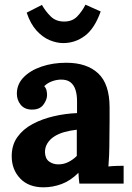

<svg xmlns="http://www.w3.org/2000/svg" viewBox="-20 -784 564 820"><path d="M319 0Q317 -14 316.5 -23.5Q316 -33 315 -46Q281 -12 243 2Q205 16 166 16Q102 16 66 -22Q30 -60 30 -117Q30 -165 54.5 -199Q79 -233 119.5 -254.5Q160 -276 209.5 -287.5Q259 -299 309 -301V-353Q309 -379 302.5 -400Q296 -421 280.5 -433Q265 -445 237 -444Q218 -443 200 -436Q182 -429 169 -416Q177 -407 179 -396.5Q181 -386 181 -378Q181 -358 165 -336.5Q149 -315 114 -316Q84 -317 68 -337Q52 -357 52 -384Q52 -424 80.5 -453.5Q109 -483 157 -499.5Q205 -516 263 -516Q351 -516 399.5 -470.5Q448 -425 448 -325Q448 -291 448 -267Q448 -243 447.5 -219Q447 -195 447 -161Q447 -147 446 -121.5Q445 -96 443 -73Q460 -75 479 -75.5Q498 -76 508 -76V0ZM308 -230Q280 -227 255 -220Q230 -213 211.5 -201Q193 -189 182.5 -172Q172 -155 172 -134Q173 -106 190 -94Q207 -82 229 -82Q252 -82 272 -92Q292 -102 308 -118Q308 -128 308 -137.5Q308 -147 308 -157Q308 -175 308 -193.5Q308 -212 308 -230ZM250 -600Q222 -600 192 -612.5Q162 -625 136 -653.5Q110 -682 94 -730L159 -763Q175 -735 197 -713.5Q219 -692 254 -692Q289 -692 310 -714Q331 -736 345 -764L410 -735Q384 -662 342.5 -631Q301 -600 250 -600Z"/></svg>

Font: Lora
Style: Weight 700
Weight: 700
Designer: Olga Karpushina, Alexei Vanyashin (Cyrillic)
Foundry: Cyreal
Version: Version 3.001